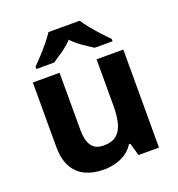

<svg xmlns="http://www.w3.org/2000/svg" viewBox="-139 -881 934 1005"><g transform="rotate(-20 328.5 -378.0)"><path d="M579 -546V0H465L445 -70H437Q420 -42 393.5 -24.5Q367 -7 335 1.5Q303 10 269 10Q211 10 167 -11Q123 -32 99 -76Q75 -120 75 -190V-546H224V-227Q224 -169 245 -139Q266 -109 312 -109Q358 -109 383.5 -130Q409 -151 419.5 -191Q430 -231 430 -289V-546ZM416 -766Q430 -744 452.5 -716.5Q475 -689 499 -663Q523 -637 541 -619V-606H442Q416 -622 385 -643.5Q354 -665 328 -692Q302 -665 272 -644Q242 -623 216 -606H117V-619Q136 -638 159.5 -663.5Q183 -689 205.5 -716.5Q228 -744 242 -766Z"/></g></svg>

Font: Noto Sans Malayalam
Style: Regular
Weight: 400
Designer: Jelle Bosma - Monotype Design Team
Foundry: Monotype Imaging Inc.
Version: Version 2.103